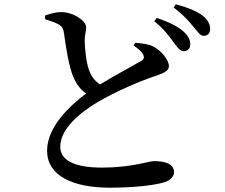

<svg xmlns="http://www.w3.org/2000/svg" viewBox="-20 -822 1040 889"><path d="M783 -627C802 -603 813 -585 829 -585C848 -584 861 -597 861 -616C861 -636 854 -653 831 -675C802 -701 759 -721 706 -739L694 -724C739 -688 764 -654 783 -627ZM874 -700C895 -676 906 -656 923 -656C942 -656 953 -668 953 -688C953 -710 943 -729 918 -750C891 -770 848 -788 794 -802L784 -787C833 -750 854 -724 874 -700ZM188 -750 189 -733C207 -727 230 -720 246 -712C266 -702 273 -691 276 -670C285 -604 299 -513 320 -464C333 -435 351 -408 379 -389C307 -336 198 -236 198 -124C198 -10 314 47 488 47C613 47 704 34 744 21C768 13 786 -6 786 -24C786 -64 743 -76 693 -76C669 -76 591 -46 452 -46C316 -46 259 -84 259 -143C259 -225 350 -301 435 -351C512 -396 626 -446 696 -469C741 -484 762 -494 762 -516C762 -544 728 -587 689 -607C668 -618 638 -621 606 -624L599 -611C616 -599 636 -585 644 -567C649 -554 646 -546 632 -539C604 -522 515 -475 443 -431C419 -447 402 -469 392 -498C379 -534 373 -596 372 -635C372 -660 379 -677 379 -697C378 -725 321 -766 263 -766C238 -766 215 -759 188 -750Z"/></svg>

Font: Noto Serif HK SemiBold
Style: Regular
Weight: 600
Designer: Ryoko NISHIZUKA 西塚涼子 (kana & ideographs); Frank Grießhammer (Latin, Greek & Cyrillic); Wenlong ZHANG 张文龙 (bopomofo); San
Foundry: Adobe
Version: Version 2.001;hotconv 1.1.0;makeotfexe 2.6.0